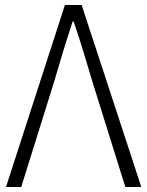

<svg xmlns="http://www.w3.org/2000/svg" viewBox="-20 -749 590 769"><path d="M4 0H65L196 -419C222 -508 242 -575 271 -663H275C305 -575 324 -508 351 -419L482 0H546L307 -729H240Z"/></svg>

Font: Noto Sans CJK KR Light
Style: Regular
Weight: 300
Designer: Ryoko NISHIZUKA (kana & ideographs); Paul D. Hunt (Latin, Greek & Cyrillic); Wenlong ZHANG (bopomofo); Sandoll Communica
Foundry: Adobe Systems Incorporated
Version: Version 1.004;PS 1.004;hotconv 1.0.82;makeotf.lib2.5.63406